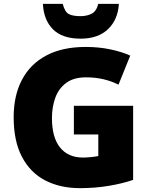

<svg xmlns="http://www.w3.org/2000/svg" viewBox="-20 -968 780 998"><path d="M364 -418H672V-33Q617 -14 545.5 -2Q474 10 396 10Q293 10 215.5 -30Q138 -70 94.5 -152Q51 -234 51 -359Q51 -471 94 -553Q137 -635 220.5 -679.5Q304 -724 426 -724Q493 -724 553 -711.5Q613 -699 657 -679L596 -528Q558 -547 516 -556.5Q474 -566 427 -566Q363 -566 324 -537Q285 -508 267.5 -460Q250 -412 250 -354Q250 -254 292 -201.5Q334 -149 412 -149Q429 -149 453.5 -151.5Q478 -154 491 -157V-269H364ZM598 -948Q593 -866 541.5 -816.5Q490 -767 399 -767Q304 -767 255.5 -815.5Q207 -864 203 -948H306Q317 -906 337.5 -895Q358 -884 399 -884Q431 -884 456 -896.5Q481 -909 491 -948Z"/></svg>

Font: Noto Sans Cherokee Black
Style: Regular
Weight: 900
Designer: Monotype Design Team
Foundry: Monotype Imaging Inc.
Version: Version 2.001; ttfautohint (v1.8.4.7-5d5b)